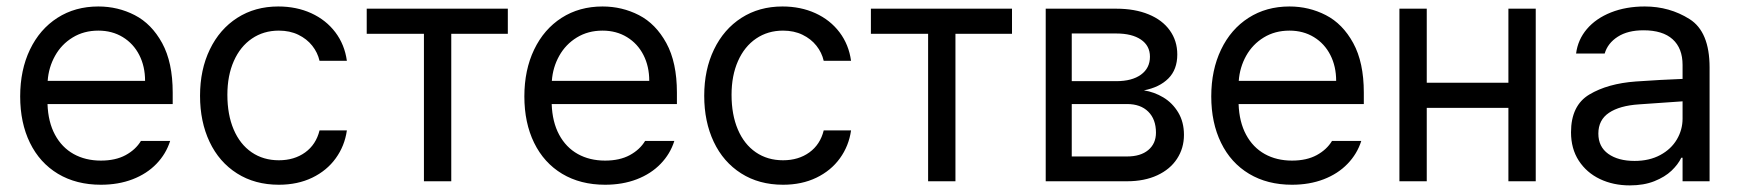

<svg xmlns="http://www.w3.org/2000/svg" viewBox="-20 -557 5341 590"><path d="M42 -260.7Q42 -341.8 72 -404.5Q102.1 -467.3 156.5 -502.2Q210.9 -537.1 282.2 -537.1Q342.3 -537.1 394 -510.5Q445.8 -483.9 478.3 -424.6Q510.7 -365.2 510.7 -272.5V-237.3H126Q127.9 -182.1 148.9 -143.1Q169.9 -104 206.3 -83.7Q242.7 -63.5 290 -63.5Q335 -63.5 366 -80.3Q397 -97.2 413.1 -124H502.9Q490.2 -84 460.7 -53.5Q431.2 -22.9 387.5 -6.1Q343.8 10.7 290 10.7Q214.4 10.7 158.2 -22.9Q102.1 -56.6 72 -118.2Q42 -179.7 42 -260.7ZM425.8 -308.6Q425.8 -353 408 -387.9Q390.1 -422.9 357.4 -442.9Q324.7 -462.9 282.2 -462.9Q237.8 -462.9 203.4 -441.9Q168.9 -420.9 149.2 -385.5Q129.4 -350.1 126.5 -308.6Z M594.7 -262.7Q594.7 -342.8 624.8 -405Q654.8 -467.3 709.2 -502.2Q763.7 -537.1 835 -537.1Q891.1 -537.1 936.5 -516.4Q981.9 -495.6 1010.5 -457.8Q1039.1 -419.9 1045.9 -370.1H961.9Q956.1 -395.5 939.5 -416.5Q922.9 -437.5 896.7 -450.2Q870.6 -462.9 836.9 -462.9Q790 -462.9 754.2 -438.5Q718.3 -414.1 698.5 -369.4Q678.7 -324.7 678.7 -265.6Q678.7 -204.6 698 -159.2Q717.3 -113.8 753.2 -89.1Q789.1 -64.5 836.9 -64.5Q884.3 -64.5 917.7 -88.6Q951.2 -112.8 961.9 -156.2H1045.9Q1039.1 -108.4 1011.7 -70.6Q984.4 -32.7 939.5 -11Q894.5 10.7 836.9 10.7Q763.2 10.7 708.3 -24.2Q653.3 -59.1 624 -121.1Q594.7 -183.1 594.7 -262.7Z M1106.9 -530.3H1540.5V-453.1H1366.7V0H1282.7V-453.1H1106.9Z M1591.3 -260.7Q1591.3 -341.8 1621.3 -404.5Q1651.4 -467.3 1705.8 -502.2Q1760.3 -537.1 1831.5 -537.1Q1891.6 -537.1 1943.4 -510.5Q1995.1 -483.9 2027.6 -424.6Q2060.1 -365.2 2060.1 -272.5V-237.3H1675.3Q1677.2 -182.1 1698.2 -143.1Q1719.2 -104 1755.6 -83.7Q1792 -63.5 1839.4 -63.5Q1884.3 -63.5 1915.3 -80.3Q1946.3 -97.2 1962.4 -124H2052.2Q2039.6 -84 2010 -53.5Q1980.5 -22.9 1936.8 -6.1Q1893.1 10.7 1839.4 10.7Q1763.7 10.7 1707.5 -22.9Q1651.4 -56.6 1621.3 -118.2Q1591.3 -179.7 1591.3 -260.7ZM1975.1 -308.6Q1975.1 -353 1957.3 -387.9Q1939.5 -422.9 1906.7 -442.9Q1874 -462.9 1831.5 -462.9Q1787.1 -462.9 1752.7 -441.9Q1718.3 -420.9 1698.5 -385.5Q1678.7 -350.1 1675.8 -308.6Z M2144 -262.7Q2144 -342.8 2174.1 -405Q2204.1 -467.3 2258.5 -502.2Q2313 -537.1 2384.3 -537.1Q2440.4 -537.1 2485.8 -516.4Q2531.2 -495.6 2559.8 -457.8Q2588.4 -419.9 2595.2 -370.1H2511.2Q2505.4 -395.5 2488.8 -416.5Q2472.2 -437.5 2446 -450.2Q2419.9 -462.9 2386.2 -462.9Q2339.4 -462.9 2303.5 -438.5Q2267.6 -414.1 2247.8 -369.4Q2228 -324.7 2228 -265.6Q2228 -204.6 2247.3 -159.2Q2266.6 -113.8 2302.5 -89.1Q2338.4 -64.5 2386.2 -64.5Q2433.6 -64.5 2467 -88.6Q2500.5 -112.8 2511.2 -156.2H2595.2Q2588.4 -108.4 2561 -70.6Q2533.7 -32.7 2488.8 -11Q2443.8 10.7 2386.2 10.7Q2312.5 10.7 2257.6 -24.2Q2202.6 -59.1 2173.3 -121.1Q2144 -183.1 2144 -262.7Z M2656.2 -530.3H3089.8V-453.1H2916V0H2832V-453.1H2656.2Z M3193.4 -530.3H3410.2Q3467.3 -530.3 3509.5 -512.9Q3551.8 -495.6 3574.7 -463.6Q3597.7 -431.6 3597.7 -389.6Q3597.7 -343.3 3570.3 -315.9Q3543 -288.6 3495.1 -279.3Q3526.9 -274.4 3554.9 -257.6Q3583 -240.7 3600.6 -211.4Q3618.2 -182.1 3618.2 -142.6Q3618.2 -101.6 3596.9 -69.1Q3575.7 -36.6 3536.1 -18.3Q3496.6 0 3443.4 0H3193.4ZM3532.2 -149.4Q3532.2 -190.4 3508.5 -213.9Q3484.9 -237.3 3443.4 -237.3H3273.4V-76.2H3443.4Q3484.9 -76.2 3508.5 -95.9Q3532.2 -115.7 3532.2 -149.4ZM3513.7 -382.8Q3513.7 -416.5 3486.1 -435.3Q3458.5 -454.1 3410.2 -454.1H3273.4V-307.6H3410.2Q3458.5 -307.6 3486.1 -327.6Q3513.7 -347.7 3513.7 -382.8Z M3702.1 -260.7Q3702.1 -341.8 3732.2 -404.5Q3762.2 -467.3 3816.7 -502.2Q3871.1 -537.1 3942.4 -537.1Q4002.4 -537.1 4054.2 -510.5Q4106 -483.9 4138.4 -424.6Q4170.9 -365.2 4170.9 -272.5V-237.3H3786.1Q3788.1 -182.1 3809.1 -143.1Q3830.1 -104 3866.5 -83.7Q3902.8 -63.5 3950.2 -63.5Q3995.1 -63.5 4026.1 -80.3Q4057.1 -97.2 4073.2 -124H4163.1Q4150.4 -84 4120.8 -53.5Q4091.3 -22.9 4047.6 -6.1Q4003.9 10.7 3950.2 10.7Q3874.5 10.7 3818.4 -22.9Q3762.2 -56.6 3732.2 -118.2Q3702.1 -179.7 3702.1 -260.7ZM4085.9 -308.6Q4085.9 -353 4068.1 -387.9Q4050.3 -422.9 4017.6 -442.9Q3984.9 -462.9 3942.4 -462.9Q3897.9 -462.9 3863.5 -441.9Q3829.1 -420.9 3809.3 -385.5Q3789.6 -350.1 3786.6 -308.6Z M4364.3 -302.7H4615.2V-530.3H4699.2V0H4615.2V-225.6H4364.3V0H4280.3V-530.3H4364.3Z M5006.8 -306.6Q5040 -309.1 5081.3 -311.3Q5122.6 -313.5 5150.4 -314.5V-357.4Q5150.4 -408.7 5119.9 -436.3Q5089.4 -463.9 5030.3 -463.9Q4981.9 -463.9 4951.2 -444.1Q4920.4 -424.3 4911.1 -392.6H4823.2Q4828.6 -435.1 4856.4 -467.8Q4884.3 -500.5 4930.4 -518.8Q4976.6 -537.1 5034.2 -537.1Q5110.4 -537.1 5171.9 -498.3Q5233.4 -459.5 5233.4 -349.6V0H5150.4V-72.3H5146.5Q5136.7 -51.8 5116.5 -32.5Q5096.2 -13.2 5063.7 -0.2Q5031.2 12.7 4988.3 12.7Q4937.5 12.7 4896.5 -6.8Q4855.5 -26.4 4831.5 -63.2Q4807.6 -100.1 4807.6 -150.4Q4807.6 -232.9 4864 -266.6Q4920.4 -300.3 5006.8 -306.6ZM5002.9 -62.5Q5048.3 -62.5 5081.8 -80.6Q5115.2 -98.6 5132.8 -128.4Q5150.4 -158.2 5150.4 -192.4V-245.6L5016.6 -236.3Q4957 -232.4 4924.3 -210.4Q4891.6 -188.5 4891.6 -146.5Q4891.6 -106 4922.1 -84.2Q4952.6 -62.5 5002.9 -62.5Z"/></svg>

Font: Pretendard GOV
Style: Regular
Weight: 400
Designer: Base glyphs from Inter by Rasmus Andersson; Hangeul glyphs from Noto Sans CJK(Source Han Sans) by Jang Soo-young and Kan
Foundry: Kil Hyung-jin
Version: Version 1.309